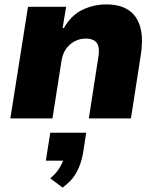

<svg xmlns="http://www.w3.org/2000/svg" viewBox="-20 -537 720 871"><path d="M27 0 107 -506H280L264 -410H270Q303 -468 354 -492.5Q405 -517 463 -517Q523 -517 562 -492Q601 -467 616 -415Q631 -363 618 -283L574 0H383L426 -277Q431 -307 426.5 -325.5Q422 -344 407.5 -353Q393 -362 369 -362Q342 -362 318.5 -349.5Q295 -337 279.5 -315Q264 -293 259 -261L218 0ZM264 314 208 272Q236 249 252 221.5Q268 194 271 172L302 192H188L208 65H371L357 156Q349 204 328 243.5Q307 283 264 314Z"/></svg>

Font: Nunito Sans 7pt Black
Style: Italic
Weight: 900
Italic angle: -9°
Version: Version 3.101;gftools[0.9.27]